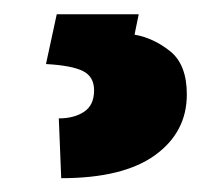

<svg xmlns="http://www.w3.org/2000/svg" viewBox="-20 -24 313 271"><path d="M60.1 -3.9H175.8L169.9 24.9Q197.3 29.8 220.5 48.6Q243.7 67.4 243.7 109.4Q243.7 162.6 198.7 195.1Q153.8 227.5 66.4 227.5L63 143.1Q84.5 143.1 98.6 133.8Q112.8 124.5 112.8 103.5Q112.8 84 96.9 76.2Q81.1 68.4 44.9 66.4Z"/></svg>

Font: Vazirmatn RD ExtraBold
Style: Regular
Weight: 800
Designer: Saber Rastikerdar
Foundry: Saber Rastikerdar
Version: Version 32.102